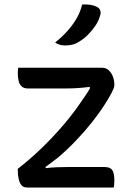

<svg xmlns="http://www.w3.org/2000/svg" viewBox="-20 -833 590 853"><path d="M61 -532H434Q451 -532 463 -521Q475 -510 481.5 -493Q488 -476 488 -458V-453Q488 -444 475.5 -420Q463 -396 441 -362Q419 -328 388 -289Q357 -250 319 -210Q281 -170 239 -134Q225 -123 210 -112Q195 -101 182 -91L183 -86Q208 -89 232 -90Q256 -91 282 -91H444Q470 -91 479 -77Q488 -63 488 -32Q488 -24 487.5 -15Q487 -6 485 0H100Q84 0 75.5 -10Q67 -20 63 -38Q59 -56 59 -75V-83Q112 -124 163.5 -173.5Q215 -223 261.5 -277.5Q308 -332 344 -386Q353 -399 363 -413.5Q373 -428 380 -442L378 -447Q348 -443 322.5 -441.5Q297 -440 269 -440H103Q87 -440 77 -448.5Q67 -457 63 -472.5Q59 -488 59 -509Q59 -515 59.5 -521Q60 -527 61 -532ZM345 -813Q366 -814 382 -811.5Q398 -809 411 -802Q422 -797 425.5 -786Q429 -775 425 -765Q419 -741 404 -719Q389 -697 370.5 -678.5Q352 -660 330 -647Q316 -638 301 -634.5Q286 -631 270 -631Q258 -631 246.5 -634Q235 -637 225 -644Q257 -670 280.5 -696.5Q304 -723 320.5 -751.5Q337 -780 345 -813Z"/></svg>

Font: Code D Ace
Style: Regular
Weight: 400
Version: Version 1.085; ttfautohint (v1.8.4.7-5d5b);Nerd Fonts 3.0.2